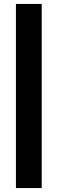

<svg xmlns="http://www.w3.org/2000/svg" viewBox="-20 -746 296 976"><path d="M61 210V-726H192V210Z"/></svg>

Font: Archivo SemiCondensed Black
Style: Italic
Weight: 900
Width: 4
Italic angle: -10°
Designer: Hector Gatti
Foundry: Omnibus-Type
Version: Version 2.001